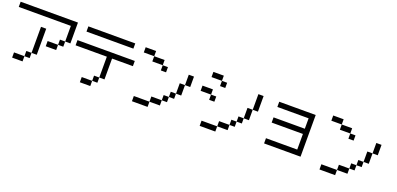

<svg xmlns="http://www.w3.org/2000/svg" viewBox="13 -1860 5974 2886"><g transform="rotate(20 3000.0 -416.5)"><path d="M0 -750V-833.3H916.7V-500H833.3V-750ZM750 -416.7V-333.3H583.3V-416.7ZM750 -500H833.3V-416.7H750ZM166.7 0V-83.3H333.3V0ZM333.3 -83.3V-166.7H416.7V-83.3ZM416.7 -166.7V-583.3H500V-166.7Z M1000 -500V-583.3H1916.7V-500H1583.3V-166.7H1500V-500ZM1083.3 -750V-833.3H1833.3V-750ZM1250 0V-83.3H1416.7V0ZM1416.7 -83.3V-166.7H1500V-83.3Z M2000 -750V-833.3H2166.7V-750ZM2750 -333.3H2666.7V-500H2750ZM2750 -500V-666.7H2833.3V-500ZM2166.7 -750H2333.3V-666.7H2166.7ZM2333.3 -83.3V-166.7H2500V-83.3ZM2333.3 0H2083.3V-83.3H2333.3ZM2333.3 -583.3V-666.7H2416.7V-583.3ZM2500 -166.7V-250H2583.3V-166.7ZM2666.7 -333.3V-250H2583.3V-333.3Z M3000 -500V-583.3H3166.7V-500ZM3750 -333.3V-250H3666.7V-333.3ZM3750 -500H3833.3V-333.3H3750ZM3166.7 0V-83.3H3416.7V0ZM3166.7 -416.7V-500H3250V-416.7ZM3916.7 -500H3833.3V-750H3916.7ZM3333.3 -750V-666.7H3250V-750ZM3666.7 -166.7H3583.3V-250H3666.7ZM3083.3 -750V-833.3H3250V-750ZM3416.7 -83.3V-166.7H3583.3V-83.3Z M4666.7 -166.7V-416.7H4166.7V-500H4666.7V-666.7H4166.7V-750H4750V-83.3H4166.7V-166.7Z M5000 -750V-833.3H5166.7V-750ZM5750 -333.3H5666.7V-500H5750ZM5750 -500V-666.7H5833.3V-500ZM5166.7 -750H5333.3V-666.7H5166.7ZM5333.3 -83.3V-166.7H5500V-83.3ZM5333.3 0H5083.3V-83.3H5333.3ZM5333.3 -583.3V-666.7H5416.7V-583.3ZM5500 -166.7V-250H5583.3V-166.7ZM5666.7 -333.3V-250H5583.3V-333.3Z"/></g></svg>

Font: Galmuri11 Regular
Style: Regular
Weight: 400
Designer: Minseo Lee (Quiple)
Version: Version 2.356;hotconv 1.1.0;makeotfexe 2.6.0 DEVELOPMENT